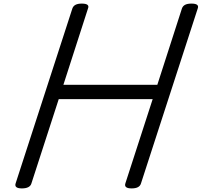

<svg xmlns="http://www.w3.org/2000/svg" viewBox="-20 -1035 1123 1069"><path d="M102 14Q58 14 67 -14L383 -988Q388 -1002 401 -1008.5Q414 -1015 435 -1015Q481 -1015 470 -988L333 -563H856L993 -988Q998 -1002 1011 -1008.5Q1024 -1015 1046 -1015Q1091 -1015 1081 -988L765 -14Q761 0 748 7Q735 14 713 14Q669 14 678 -14L830 -483H307L155 -14Q151 0 137.5 7Q124 14 102 14Z"/></svg>

Font: Playwrite AU TAS
Style: Regular
Weight: 400
Designer: Veronika Burian, José Scaglione
Foundry: TypeTogether
Version: Version 1.002